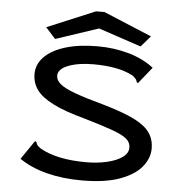

<svg xmlns="http://www.w3.org/2000/svg" viewBox="-55 -850 861 913"><g transform="rotate(5 375.0 -393.5)"><path d="M369 10Q277 10 201 -9.5Q125 -29 70 -67L126 -149L132 -157L139 -152Q140 -144 144.5 -138.5Q149 -133 163 -123Q244 -78 382 -78Q435 -78 480.5 -88.5Q526 -99 553.5 -118.5Q581 -138 581 -165Q581 -190 560.5 -207Q540 -224 491.5 -241.5Q443 -259 357 -284Q260 -310 204 -338.5Q148 -367 124.5 -400Q101 -433 101 -475Q101 -522 136.5 -557.5Q172 -593 236.5 -612.5Q301 -632 389 -632Q468 -632 538 -612Q608 -592 658 -553L601 -482L595 -474L588 -479Q587 -487 582.5 -492.5Q578 -498 566 -508Q528 -528 480.5 -536.5Q433 -545 377 -545Q305 -545 257 -526.5Q209 -508 209 -476Q209 -455 230 -437Q251 -419 303 -400Q355 -381 447 -356Q540 -329 592 -302.5Q644 -276 665.5 -244Q687 -212 687 -170Q687 -124 654 -83Q621 -42 550.5 -16Q480 10 369 10ZM184 -649 137 -701 367 -797H407L637 -701L592 -649L388 -717Z"/></g></svg>

Font: Inconsolata ExtraExpanded SemiBold
Style: Regular
Weight: 600
Width: 8
Monospace: yes
Designer: Raph Levien, Cyreal, Brenton Simpson
Foundry: Raph Levien, Cyreal, Google
Version: Version 3.001; ttfautohint (v1.8.2.53-6de2)